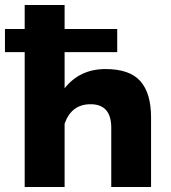

<svg xmlns="http://www.w3.org/2000/svg" viewBox="-36 -750 684 770"><path d="M63 0V-541H-16.1V-633.8H63V-730H223.1V-633.8H434.1V-541H223.1V-396Q284.2 -473.1 387.2 -473.1Q483.9 -473.1 526.9 -424.6Q569.8 -376 569.8 -279.8V0H410.2V-237.8Q410.2 -332 327.1 -332Q250.5 -332 223.1 -253.9V0Z"/></svg>

Font: Rawline ExtraBold
Style: Regular
Weight: 800
Designer: Matt McInerney, Pablo Impallari, Rodrigo Fuenzalida
Foundry: Matt McInerney, Pablo Impallari, Rodrigo Fuenzalida
Version: Version 4.020;PS 004.020;hotconv 1.0.88;makeotf.lib2.5.64775